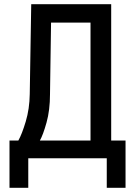

<svg xmlns="http://www.w3.org/2000/svg" viewBox="-20 -750 640 910"><path d="M25 140V-84H67Q84 -114 102 -174Q120 -234 121 -304L128 -730H507V-84H575V140H486V0H114V140ZM169 -84H409V-643H222L217 -304Q217 -228 200.5 -169Q184 -110 169 -84Z"/></svg>

Font: JetBrainsMono NFM Medium
Style: Regular
Weight: 500
Monospace: yes
Designer: Philipp Nurullin, Konstantin Bulenkov
Foundry: JetBrains
Version: Version 2.304; ttfautohint (v1.8.4.7-5d5b);Nerd Fonts 3.3.0